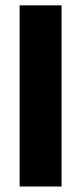

<svg xmlns="http://www.w3.org/2000/svg" viewBox="-20 -680 296 700"><path d="M204.5 0H51.5V-660.5H204.5Z"/></svg>

Font: Anek Malayalam
Style: Bold
Weight: 700
Version: Version 1.003